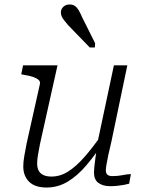

<svg xmlns="http://www.w3.org/2000/svg" viewBox="-20 -829 647 858"><path d="M159 -187Q153 -157 149.5 -136Q146 -115 146 -98Q146 -80 152.5 -67Q159 -54 173.5 -47Q188 -40 210 -40Q249 -40 284.5 -62.5Q320 -85 357 -127Q394 -169 435 -228L447 -200Q407 -139 367 -91.5Q327 -44 283 -17.5Q239 9 188 9Q136 9 110 -17Q84 -43 84 -85Q84 -106 88.5 -131.5Q93 -157 99 -188L158 -452Q161 -464 153 -471.5Q145 -479 128 -485Q111 -491 85 -495L75 -497L83 -537H237ZM478 -197Q469 -160 463.5 -134Q458 -108 455.5 -92Q453 -76 453 -68Q453 -54 460.5 -48Q468 -42 482 -42Q507 -42 528.5 -46.5Q550 -51 565 -51L557 -8Q546 -5 532 -2.5Q518 0 503 1.5Q488 3 472 3Q440 3 420 -11.5Q400 -26 400 -58Q400 -67 401.5 -82.5Q403 -98 406 -120Q409 -142 413 -169L411 -170L489 -537H549ZM347 -752Q339 -771 331.5 -783.5Q324 -796 314.5 -802.5Q305 -809 291 -809Q274 -809 263 -798.5Q252 -788 252 -773Q252 -763 256.5 -754Q261 -745 268.5 -736Q276 -727 284 -717L381 -617H404L405 -636Z"/></svg>

Font: Roboto Serif 20pt ExtraLight
Style: Italic
Weight: 250
Italic angle: -10°
Version: Version 1.007